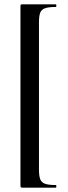

<svg xmlns="http://www.w3.org/2000/svg" viewBox="-20 -745 314 882"><path d="M74 106V-715Q74 -722 75.5 -723.5Q77 -725 83 -725Q107 -725 137 -725Q167 -725 194 -725Q221 -725 236 -725Q239 -725 239 -719Q239 -713 236 -713Q203 -713 186.5 -707Q170 -701 164.5 -686Q159 -671 159 -642V34Q159 62 164.5 77.5Q170 93 186.5 99Q203 105 236 105Q239 105 239 111Q239 117 236 117Q221 117 194 117Q167 117 137 117Q107 117 83 117Q77 117 75.5 115Q74 113 74 106Z"/></svg>

Font: Cormorant Infant Light SemiBold
Style: Regular
Weight: 600
Version: Version 4.001